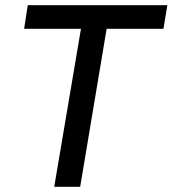

<svg xmlns="http://www.w3.org/2000/svg" viewBox="-20 -720 665 740"><path d="M292 -609H73L87 -700H625L610 -609H391L289 0H189Z"/></svg>

Font: Oak Sans Medium
Style: Italic
Weight: 500
Italic angle: -9.49998°
Foundry: Erik Kennedy, Walven
Version: Version 1.000